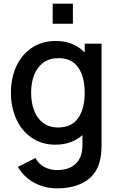

<svg xmlns="http://www.w3.org/2000/svg" viewBox="-20 -780 648 1055"><path d="M380.5 -760V-649.5H269.5V-760ZM538 14.5Q538 62 531 94.5Q514.5 174.5 452 214.8Q389.5 255 292.5 255Q225.5 255 168.2 224.2Q111 193.5 78.5 137L175 88Q192 121 223.8 137.8Q255.5 154.5 293.5 154.5Q361 154.5 397.5 118.5Q434 82.5 433 13.5V-37.5Q373.5 15 284.5 15Q211 15 155.5 -22.2Q100 -59.5 70 -124.5Q40 -189.5 40 -270.5Q40 -352 70.2 -416.8Q100.5 -481.5 156.2 -518.2Q212 -555 286.5 -555Q336 -555 376 -538.5Q416 -522 445.5 -491.5V-540H538ZM445.5 -270.5Q445.5 -358 409.8 -409.2Q374 -460.5 302.5 -460.5Q252 -460.5 218 -435.8Q184 -411 167.5 -368Q151 -325 151 -270.5Q151 -215.5 167.5 -172.5Q184 -129.5 217.2 -104.5Q250.5 -79.5 299 -79.5Q373 -79.5 409.2 -130.8Q445.5 -182 445.5 -270.5Z"/></svg>

Font: Manrope KiralyPet SmBd KiralyPet
Style: Regular
Weight: 600
Designer: Mikhail Sharanda
Foundry: Mikhail Sharanda
Version: Version 4.502